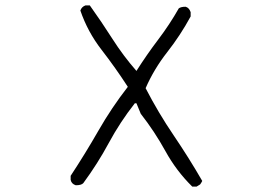

<svg xmlns="http://www.w3.org/2000/svg" viewBox="-20 -691 1040 712"><path d="M709 1H693Q634 -57 593.5 -130.5Q553 -204 502 -269L486 -308H480Q425 -238 383.5 -161Q342 -84 289 -12Q282 -4 261 -4Q245 -9 242 -24V-39Q296 -121 345 -206.5Q394 -292 454 -369Q408 -440 356.5 -506.5Q305 -573 278 -652Q283 -666 297 -671H313Q356 -611 396.5 -547.5Q437 -484 486 -428Q524 -488 566.5 -544Q609 -600 643 -660Q651 -666 668 -666Q681 -663 687 -646V-630Q649 -560 600 -497.5Q551 -435 520 -364Q567 -273 624 -189Q681 -105 730 -20Q726 -12 722 -7Z"/></svg>

Font: Yozai
Style: Regular
Weight: 400
Designer: LXGW / Y.OzVox
Foundry: LXGW / Y.OzVox
Version: Version 0.861;October 22, 2024